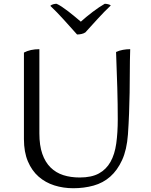

<svg xmlns="http://www.w3.org/2000/svg" viewBox="-20 -982 803 1019"><path d="M189 -274Q189 -210 204.5 -165.5Q220 -121 248.5 -93Q277 -65 316 -52.5Q355 -40 403 -40Q466 -40 505 -61.5Q544 -83 566.5 -123Q589 -163 597 -220.5Q605 -278 605 -349Q605 -426 602.5 -516Q600 -606 596 -706Q613 -714 632.5 -717.5Q652 -721 671 -721Q669 -658 669 -601.5Q669 -545 668 -490Q667 -435 665 -380.5Q663 -326 659 -268Q653 -187 628 -132.5Q603 -78 565 -44.5Q527 -11 476.5 3Q426 17 369 17Q316 17 268.5 2Q221 -13 185 -44.5Q149 -76 128 -125.5Q107 -175 107 -244V-703Q141 -721 189 -721ZM568 -953Q533 -920 498 -881.5Q463 -843 433 -810Q424 -804 412 -801.5Q400 -799 389 -799Q356 -836 318.5 -877.5Q281 -919 247 -951Q253 -957 263 -959.5Q273 -962 280 -962Q292 -957 308.5 -946Q325 -935 342.5 -921.5Q360 -908 377.5 -893.5Q395 -879 409 -867Q422 -879 438.5 -892.5Q455 -906 472 -919Q489 -932 505.5 -943Q522 -954 536 -962Q544 -962 554 -959.5Q564 -957 568 -953Z"/></svg>

Font: Gotu
Style: Regular
Weight: 400
Designer: Sarang Kulkarni & Kailash Malviya
Foundry: Ek Type
Version: Version 2.320;hotconv 1.0.109;makeotfexe 2.5.65596; ttfautoh